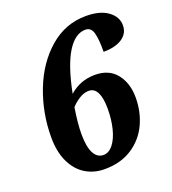

<svg xmlns="http://www.w3.org/2000/svg" viewBox="-134 -825 841 937"><g transform="rotate(-20 286.5 -357.0)"><path d="M57 -225Q57 -351 101.5 -466Q146 -581 228.5 -652.5Q311 -724 418 -724Q491 -724 532 -694Q573 -664 573 -620Q573 -578 537.5 -554Q502 -530 440 -530Q441 -592 432 -627Q423 -662 393 -662Q339 -662 297 -594Q255 -526 228 -389Q284 -439 361 -439Q434 -439 472.5 -390.5Q511 -342 511 -267Q511 -193 481.5 -130Q452 -67 393 -28.5Q334 10 250 10Q195 10 151.5 -16.5Q108 -43 82.5 -96Q57 -149 57 -225ZM364 -263Q364 -318 349.5 -347Q335 -376 306 -376Q282 -376 257.5 -361Q233 -346 214 -325Q201 -244 201 -190Q201 -123 218.5 -90Q236 -57 268 -57Q296 -57 318 -84.5Q340 -112 352 -159Q364 -206 364 -263Z"/></g></svg>

Font: Noto Serif NarrowExtraBold
Style: Italic
Weight: 800
Width: 4
Italic angle: -12°
Designer: Monotype Design Team
Foundry: Monotype Imaging Inc.
Version: Version 1.001